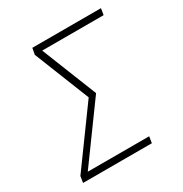

<svg xmlns="http://www.w3.org/2000/svg" viewBox="-171 -863 942 991"><g transform="rotate(-30 300.0 -367.5)"><path d="M39 0 45 -38 285 -368 154 -697 161 -735H570L564 -697H198L329 -368L89 -38H455L449 0Z"/></g></svg>

Font: Iosevka Curly XLtEx
Style: Italic
Weight: 200
Width: 7
Italic angle: -9°
Monospace: yes
Designer: Belleve Invis
Foundry: Belleve Invis
Version: Version 11.1.0; ttfautohint (v1.8.3)